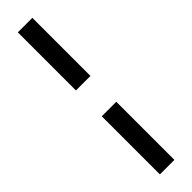

<svg xmlns="http://www.w3.org/2000/svg" viewBox="-306 -661 841 841"><g transform="rotate(-45 115.0 -240.0)"><path d="M160 -160V200H70V-160ZM160 -680V-320H70V-680Z"/></g></svg>

Font: Cuprum
Style: Regular
Weight: 400
Designer: Jovanny Lemonad
Foundry: Jovanny Lemonad
Version: Version 1.002